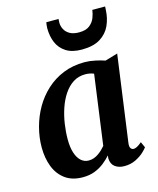

<svg xmlns="http://www.w3.org/2000/svg" viewBox="-122 -906 824 1002"><g transform="rotate(-15 290.0 -405.5)"><path d="M476 -103Q473 -82 479 -73.2Q485 -64.5 495 -64.5Q503 -64.5 513.2 -69.8Q523.5 -75 539.5 -88.5L553.5 -57.5Q548.5 -49.5 531.2 -33.2Q514 -17 486.8 -3.5Q459.5 10 425 10Q395 10 375 -4.8Q355 -19.5 353.5 -50.5L355.5 -66.5Q339 -48 316.8 -30.2Q294.5 -12.5 265.8 -1.2Q237 10 201 10Q143 10 105.5 -17.8Q68 -45.5 50.2 -92.2Q32.5 -139 32.5 -195.5Q32.5 -249.5 46.8 -303.2Q61 -357 88.2 -404.5Q115.5 -452 155.8 -489Q196 -526 248 -547Q300 -568 363 -568Q389.5 -568 420.2 -561.5Q451 -555 472 -547.5L540 -567.5ZM396.5 -497Q386 -501.5 374.2 -503.8Q362.5 -506 350.5 -506Q313.5 -506 285 -487.8Q256.5 -469.5 235.5 -438.2Q214.5 -407 201 -367.5Q187.5 -328 181 -285Q174.5 -242 174.5 -201Q174.5 -158.5 184.2 -128.2Q194 -98 211.8 -82.2Q229.5 -66.5 253 -66.5Q267.5 -66.5 280.8 -71.2Q294 -76 305.5 -84Q317 -92 327 -101.5Q337 -111 345 -120.5ZM368 -635Q315.5 -635 283.2 -655.8Q251 -676.5 236.2 -711.2Q221.5 -746 221.5 -789.5Q221.5 -799 222.8 -807.2Q224 -815.5 225 -821H291Q291 -816.5 290.5 -811.5Q290 -806.5 290 -801Q290 -782.5 299 -765Q308 -747.5 327.2 -736.5Q346.5 -725.5 377 -725.5Q414.5 -725.5 434.5 -741.5Q454.5 -757.5 463 -779.8Q471.5 -802 473.5 -821H542.5Q542.5 -816.5 542.2 -811.5Q542 -806.5 541.5 -800.5Q539.5 -757.5 522.5 -719.8Q505.5 -682 468.2 -658.5Q431 -635 368 -635Z"/></g></svg>

Font: Merriweather Light 18pt
Style: Bold Italic
Weight: 700
Italic angle: -7.8°
Version: Version 2.101